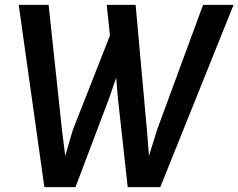

<svg xmlns="http://www.w3.org/2000/svg" viewBox="-20 -767 981 790"><path d="M162.5 3 57 -747H180L235 -232L248.5 -125.5L279.5 -232L432.5 -621L419 -747H538L584.5 -232L593 -125.5L626 -232L815.5 -747H941L639.5 3H505.5L465 -364L458 -447.5L429.5 -364L290.5 3Z"/></svg>

Font: Merriweather Sans Medium
Style: Italic
Weight: 500
Italic angle: -7.5°
Designer: Eben Sorkin
Foundry: Eben Sorkin
Version: Version 2.001